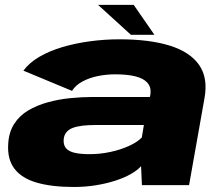

<svg xmlns="http://www.w3.org/2000/svg" viewBox="-20 -756 916 784"><path d="M281.5 7.5Q328.5 7.5 371.5 0.5Q414.5 -6.5 450.8 -18.2Q487 -30 514 -45.2Q541 -60.5 556 -77.5L559.5 0H752L815 -355Q830 -437.5 793.2 -490.5Q756.5 -543.5 673.8 -569.5Q591 -595.5 467.5 -595.5Q407.5 -595.5 348 -587.5Q288.5 -579.5 235 -563.8Q181.5 -548 140.2 -523.8Q99 -499.5 75.5 -467.5L274 -385Q289 -408.5 317.2 -423.5Q345.5 -438.5 380 -445.5Q414.5 -452.5 450.5 -452.5Q499.5 -452.5 532.8 -444.2Q566 -436 581.8 -418.2Q597.5 -400.5 594.5 -372.5L592 -360H357.5Q314 -360 266.5 -355.2Q219 -350.5 174.8 -338.2Q130.5 -326 94.8 -304.8Q59 -283.5 37.5 -249.5Q16 -215.5 13.5 -168Q9.5 -105.5 39.2 -66.8Q69 -28 130.2 -10.2Q191.5 7.5 281.5 7.5ZM345.5 -126.5Q309.5 -126.5 285.2 -132Q261 -137.5 249.8 -150.5Q238.5 -163.5 240 -185.5Q241 -203.5 250.8 -215.5Q260.5 -227.5 277.2 -233.8Q294 -240 317 -242.8Q340 -245.5 369 -245.5H567.5L559 -194.5Q540.5 -175.5 506.5 -160Q472.5 -144.5 430.5 -135.5Q388.5 -126.5 345.5 -126.5ZM514.5 -614H610.5L526 -736H380.5Z"/></svg>

Font: Anybody Expanded ExtraBold
Style: Italic
Weight: 800
Width: 7
Italic angle: -10°
Version: Version 1.113;gftools[0.9.25]